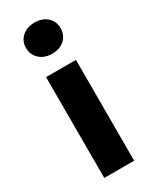

<svg xmlns="http://www.w3.org/2000/svg" viewBox="-189 -770 655 818"><g transform="rotate(-30 138.0 -361.0)"><path d="M65 0V-496H212V0ZM138 -569Q101 -569 77 -590.5Q53 -612 53 -646Q53 -680 77 -701Q101 -722 138 -722Q176 -722 199.5 -701Q223 -680 223 -646Q223 -612 199.5 -590.5Q176 -569 138 -569Z"/></g></svg>

Font: hySource Sans Pro
Style: Bold
Weight: 700
Designer: Paul D. Hunt
Foundry: Adobe Systems Incorporated
Version: Version 2.021;PS 2.000;hotconv 1.0.86;makeotf.lib2.5.63406